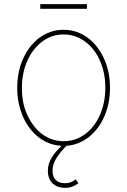

<svg xmlns="http://www.w3.org/2000/svg" viewBox="-20 -699 620 935"><path d="M63.9 -271.3Q63.9 -351.6 93.8 -415.8Q107.6 -446 127.3 -471.4Q147 -496.8 171.9 -515.1Q196.7 -533.4 226.2 -543.7Q255.7 -554 289.8 -554Q323.9 -554 353.5 -543.5Q383.2 -533 408 -514.6Q432.9 -496.1 452.4 -470.7Q471.9 -445.3 485.8 -415.5Q515.6 -351.6 515.6 -271.3Q515.6 -193.9 487.9 -131.4Q474.1 -100.1 454.9 -74.9Q435.7 -49.7 412.1 -31.2Q388.5 -12.8 361.2 -2Q333.8 8.9 303.3 11Q271.3 44 253.6 73Q235.8 101.9 235.8 132.8Q235.8 148.4 240.2 159.8Q244.7 171.2 252.8 178.6Q261 186.1 272.2 189.6Q283.4 193.2 296.9 193.2Q312.5 193.2 324.2 188.6Q335.9 183.9 348.7 174.7L362.2 193.2Q346.9 204.2 331.5 210Q316.1 215.9 296.9 215.9Q278.8 215.9 263.3 210.6Q247.9 205.3 236.7 194.8Q225.5 184.3 219.3 168.7Q213.1 153.1 213.1 132.8Q213.1 115.1 217.9 99.4Q222.7 83.8 231.4 69.1Q240.1 54.3 252.3 40.1Q264.6 25.9 279.5 11Q218 7.8 169 -29.8Q144.5 -48.7 125.2 -74Q105.8 -99.4 92.2 -130.3Q78.5 -161.2 71.2 -196.7Q63.9 -232.2 63.9 -271.3ZM86.6 -271.3Q86.6 -233.7 93 -201.2Q99.4 -168.7 113.3 -138.5Q126.8 -109.4 145.1 -85.8Q163.4 -62.1 185.7 -45.6Q208.1 -29.1 234.4 -20.2Q260.7 -11.4 289.8 -11.4Q347.7 -11.4 393.8 -45.5Q416.9 -62.5 435.2 -85.9Q453.5 -109.4 466.3 -138.3Q479 -167.3 486 -200.8Q492.9 -234.4 492.9 -271.3Q492.9 -308.9 486.3 -341.4Q479.8 -373.9 466.3 -404.1Q453.5 -433.6 435 -457Q416.5 -480.5 393.8 -497Q371.1 -513.5 344.8 -522.4Q318.5 -531.2 289.8 -531.2Q232.2 -531.2 186.4 -497.2Q163.4 -480.1 144.9 -456.5Q126.4 -432.9 113.5 -403.9Q100.5 -375 93.6 -341.6Q86.6 -308.2 86.6 -271.3ZM176.1 -656.2V-679H403.4V-656.2Z"/></svg>

Font: Inter P Thin
Style: Regular
Weight: 100
Designer: Rasmus Andersson
Foundry: rsms
Version: Version 3.018;git-588b23468